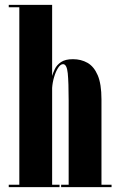

<svg xmlns="http://www.w3.org/2000/svg" viewBox="-20 -770 490 790"><path d="M16 0V-10H59.5V-740H16V-750H194.5V-457.5Q198 -470 205.8 -486.2Q213.5 -502.5 231 -514.5Q248.5 -526.5 280 -526.5Q313.5 -526.5 340 -511.5Q366.5 -496.5 382 -460.5Q397.5 -424.5 397.5 -361V-10H439V0H231.5V-10H262.5V-356Q262.5 -431 258.8 -468.5Q255 -506 239.5 -506Q229 -506 219.2 -491Q209.5 -476 202.8 -453.5Q196 -431 194.5 -408V-10H225V0Z"/></svg>

Font: Imbue 100pt ExtraBold
Style: Regular
Weight: 800
Designer: Tyler Finck
Foundry: Etcetera Type Company
Version: Version 1.102; ttfautohint (v1.8.3)